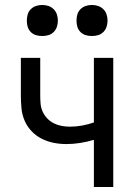

<svg xmlns="http://www.w3.org/2000/svg" viewBox="-20 -753 540 773"><path d="M358 0V-190Q331 -182 303 -177.5Q275 -173 247 -173Q221 -173 196 -178Q171 -183 148 -194.5Q125 -206 107 -225Q89 -244 79 -267.5Q69 -291 66.5 -316.5Q64 -342 64 -368V-520H142V-368Q142 -351 143.5 -334.5Q145 -318 152 -303Q159 -288 170.5 -276Q182 -264 197 -256.5Q212 -249 228.5 -246Q245 -243 261 -243Q286 -243 310.5 -247.5Q335 -252 358 -260V-520H436V0ZM350 -608Q337 -608 325 -611.5Q313 -615 304 -624Q295 -633 291.5 -645Q288 -657 288 -670Q288 -683 291.5 -695Q295 -707 304 -716Q313 -725 325 -729Q337 -733 350 -733Q363 -733 375 -729Q387 -725 396 -716Q405 -707 409 -695Q413 -683 413 -670Q413 -657 409 -645Q405 -633 396 -624Q387 -615 375 -611.5Q363 -608 350 -608ZM150 -608Q137 -608 125 -611.5Q113 -615 104 -624Q95 -633 91.5 -645Q88 -657 88 -670Q88 -683 91.5 -695Q95 -707 104 -716Q113 -725 125 -729Q137 -733 150 -733Q163 -733 175 -729Q187 -725 196 -716Q205 -707 209 -695Q213 -683 213 -670Q213 -657 209 -645Q205 -633 196 -624Q187 -615 175 -611.5Q163 -608 150 -608Z"/></svg>

Font: Iosevka Curly
Style: Regular
Weight: 400
Monospace: yes
Designer: Belleve Invis
Foundry: Belleve Invis
Version: Version 22.1.2; ttfautohint (v1.8.4)